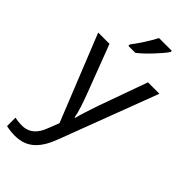

<svg xmlns="http://www.w3.org/2000/svg" viewBox="-309 -827 1129 1129"><g transform="rotate(45 255.0 -263.0)"><path d="M182 -606H240C287 -642 358 -719 383 -756V-766H277C254 -721 211 -655 182 -618ZM1 -536 217 2 189 73C167 131 131 168 70 168C47 168 25 165 11 162V232C28 236 52 240 84 240C188 240 241 175 279 74L510 -536H415L306 -232C287 -177 268 -118 260 -85H256C248 -129 231 -177 211 -231L95 -536Z"/></g></svg>

Font: Noto Sans Osage
Style: Regular
Weight: 400
Designer: Monotype Design Team
Foundry: Monotype Imaging Inc.
Version: Version 2.002